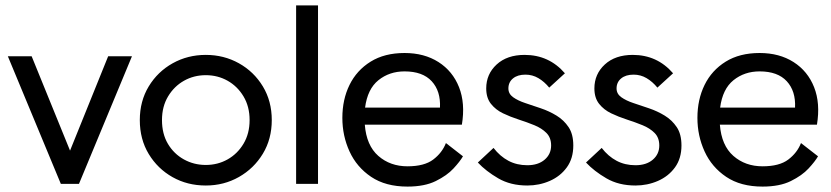

<svg xmlns="http://www.w3.org/2000/svg" viewBox="-20 -680 3074 710"><path d="M205 0 9 -472H97L239 -123L380 -472H468L272 0Z M741 6Q673 6 618 -25Q563 -56 530 -110.5Q497 -165 497 -236Q497 -306 530 -360.5Q563 -415 618.5 -446Q674 -477 741 -477Q808 -477 863.5 -446Q919 -415 952 -360.5Q985 -306 985 -236Q985 -166 952 -111.5Q919 -57 863.5 -25.5Q808 6 741 6ZM741 -70Q785 -70 821.5 -90.5Q858 -111 880.5 -148.5Q903 -186 903 -236Q903 -286 880.5 -323.5Q858 -361 821.5 -381.5Q785 -402 741 -402Q697 -402 660.5 -381.5Q624 -361 601.5 -323.5Q579 -286 579 -236Q579 -185 601 -148Q623 -111 660 -90.5Q697 -70 741 -70Z M1075 0V-660H1156V0Z M1692 -102Q1681 -83 1657 -57Q1633 -31 1591.5 -10.5Q1550 10 1487 10Q1406 10 1352.5 -26Q1299 -62 1272.5 -120Q1246 -178 1246 -244Q1246 -312 1272.5 -366Q1299 -420 1350.5 -452Q1402 -484 1476 -484Q1549 -484 1601.5 -450.5Q1654 -417 1677.5 -357.5Q1701 -298 1688 -219H1329Q1335 -142 1379 -103.5Q1423 -65 1487 -65Q1549 -65 1582 -90Q1615 -115 1629 -151ZM1476 -416Q1420 -416 1379.5 -383.5Q1339 -351 1330 -282H1607Q1610 -343 1576.5 -379.5Q1543 -416 1476 -416Z M1930 6Q1868 6 1822.5 -20.5Q1777 -47 1747 -79L1805 -133Q1829 -102 1860 -85.5Q1891 -69 1930 -69Q1970 -69 1994 -89.5Q2018 -110 2018 -142Q2018 -171 2000.5 -188.5Q1983 -206 1956 -217Q1929 -228 1898 -238Q1867 -248 1840 -261Q1813 -274 1795.5 -296Q1778 -318 1778 -353Q1778 -406 1816.5 -441.5Q1855 -477 1920 -477Q2010 -477 2069 -409L2011 -356Q1993 -378 1971 -391Q1949 -404 1923 -404Q1894 -404 1877 -390Q1860 -376 1860 -353Q1860 -333 1877.5 -320.5Q1895 -308 1922 -299Q1949 -290 1980 -279.5Q2011 -269 2038 -252.5Q2065 -236 2082.5 -210Q2100 -184 2100 -142Q2100 -94 2076 -61Q2052 -28 2013 -11Q1974 6 1930 6Z M2330 6Q2268 6 2222.5 -20.5Q2177 -47 2147 -79L2205 -133Q2229 -102 2260 -85.5Q2291 -69 2330 -69Q2370 -69 2394 -89.5Q2418 -110 2418 -142Q2418 -171 2400.5 -188.5Q2383 -206 2356 -217Q2329 -228 2298 -238Q2267 -248 2240 -261Q2213 -274 2195.5 -296Q2178 -318 2178 -353Q2178 -406 2216.5 -441.5Q2255 -477 2320 -477Q2410 -477 2469 -409L2411 -356Q2393 -378 2371 -391Q2349 -404 2323 -404Q2294 -404 2277 -390Q2260 -376 2260 -353Q2260 -333 2277.5 -320.5Q2295 -308 2322 -299Q2349 -290 2380 -279.5Q2411 -269 2438 -252.5Q2465 -236 2482.5 -210Q2500 -184 2500 -142Q2500 -94 2476 -61Q2452 -28 2413 -11Q2374 6 2330 6Z M3005 -102Q2994 -83 2970 -57Q2946 -31 2904.5 -10.5Q2863 10 2800 10Q2719 10 2665.5 -26Q2612 -62 2585.5 -120Q2559 -178 2559 -244Q2559 -312 2585.5 -366Q2612 -420 2663.5 -452Q2715 -484 2789 -484Q2862 -484 2914.5 -450.5Q2967 -417 2990.5 -357.5Q3014 -298 3001 -219H2642Q2648 -142 2692 -103.5Q2736 -65 2800 -65Q2862 -65 2895 -90Q2928 -115 2942 -151ZM2789 -416Q2733 -416 2692.5 -383.5Q2652 -351 2643 -282H2920Q2923 -343 2889.5 -379.5Q2856 -416 2789 -416Z"/></svg>

Font: Lil Grotesk Medium
Style: Regular
Weight: 500
Designer: Bastien Sozeau
Foundry: NBR — Bastien Sozeau
Version: Version 3.003; ttfautohint (v1.8.4.7-5d5b);gftools[0.9.33]